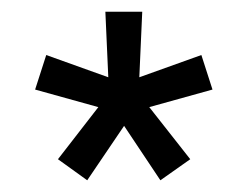

<svg xmlns="http://www.w3.org/2000/svg" viewBox="-20 -749 429 328"><path d="M160 -729H223L218 -617L324 -655L343 -596L235 -566L305 -477L254 -441L192 -534L129 -441L79 -477L148 -566L40 -596L59 -655L165 -617Z"/></svg>

Font: ColatingCofangSans
Style: Regular
Weight: 400
Foundry: GNU
Version: Version 412.227;June 27, 2022;FontCreator 11.0.0.2412 32-bit